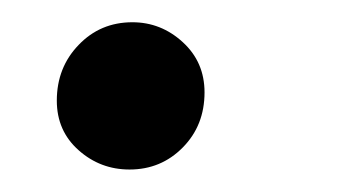

<svg xmlns="http://www.w3.org/2000/svg" viewBox="-20 -134 309 170"><path d="M94.7 16.1Q68.8 16.1 49.6 -1Q30.3 -18.1 30.3 -44.9Q30.3 -74.2 49.6 -94.2Q68.8 -114.3 97.2 -114.3Q122.6 -114.3 141.8 -96.7Q161.1 -79.1 161.1 -52.2Q161.1 -22.9 141.8 -3.4Q122.6 16.1 94.7 16.1Z"/></svg>

Font: Elstob
Style: Italic
Weight: 400
Italic angle: -20°
Designer: Peter S. Baker
Version: Version 1.015